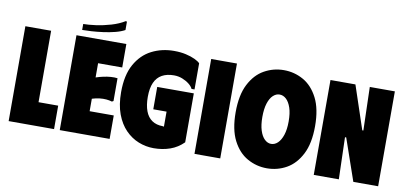

<svg xmlns="http://www.w3.org/2000/svg" viewBox="-78 -1123 2958 1395"><g transform="rotate(10 1401.0 -425.5)"><path d="M38 -700H228V-173H373V0H38Z M783 -700V-527H605V-422Q632 -431 659.5 -437Q687 -443 713.5 -445Q740 -447 763 -444V-276L752 -270Q733 -276 709.5 -278Q686 -280 660 -277Q634 -274 605 -265V-173H783V0H415V-700ZM750 -863 759 -861V-799Q730 -783 688.5 -772.5Q647 -762 602 -756Q557 -750 516.5 -747.5Q476 -745 449 -745V-789Q487 -789 541.5 -796.5Q596 -804 652 -820.5Q708 -837 750 -863Z M806 -350Q806 -475 850.5 -555Q895 -635 969.5 -673Q1044 -711 1134 -711Q1183 -711 1222 -702Q1261 -693 1288.5 -680Q1316 -667 1328 -654V-461H1306Q1298 -479 1276.5 -496Q1255 -513 1226 -524.5Q1197 -536 1164 -536Q1112 -536 1076 -516Q1040 -496 1021.5 -455Q1003 -414 1003 -349Q1003 -288 1019 -245Q1035 -202 1067.5 -180Q1100 -158 1147 -158Q1147 -158 1149.5 -156.5Q1152 -155 1156 -158V-267H1058V-432H1328V-71Q1285 -28 1229.5 -8.5Q1174 11 1109 11Q1051 11 997 -10.5Q943 -32 900 -76Q857 -120 831.5 -188Q806 -256 806 -350Z M1409 -700H1599V0H1409Z M1651 -350Q1651 -477 1692 -557Q1733 -637 1800 -674.5Q1867 -712 1944 -712Q2022 -712 2088.5 -674.5Q2155 -637 2196 -557Q2237 -477 2237 -350Q2237 -223 2196 -143Q2155 -63 2088.5 -25.5Q2022 12 1944 12Q1867 12 1800 -25.5Q1733 -63 1692 -143Q1651 -223 1651 -350ZM1848 -350Q1848 -291 1861 -250.5Q1874 -210 1896 -189Q1918 -168 1944 -168Q1971 -168 1993 -189Q2015 -210 2028.5 -250.5Q2042 -291 2042 -350Q2042 -411 2028.5 -451Q2015 -491 1993 -511.5Q1971 -532 1944 -532Q1918 -532 1896 -511.5Q1874 -491 1861 -450.5Q1848 -410 1848 -350Z M2579 -700H2764V0H2581L2474 -309H2465L2474 0H2289V-700H2473L2580 -380H2588Z"/></g></svg>

Font: Phudu Black
Style: Regular
Weight: 900
Version: Version 1.005;gftools[0.9.23]